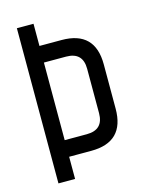

<svg xmlns="http://www.w3.org/2000/svg" viewBox="-106 -751 627 817"><g transform="rotate(-15 207.5 -342.0)"><path d="M122.1 -683.6Q122.1 -659.2 122.1 -585.9Q146.5 -585.9 219.7 -585.9Q366.2 -585.9 366.2 -439.5Q366.2 -374 366.2 -244.1Q366.2 -97.7 219.7 -97.7Q187.5 -97.7 122.1 -97.7Q122.1 -73.2 122.1 0Q103.5 0 48.8 0Q48.8 -25.4 48.8 -62.5Q48.8 -174.8 48.8 -398.4Q48.8 -469.7 48.8 -683.6Q67.4 -683.6 122.1 -683.6ZM122.1 -512.7Q122.1 -426.8 122.1 -170.9Q146.5 -170.9 219.7 -170.9Q293 -170.9 293 -244.1Q293 -309.6 293 -439.5Q293 -512.7 219.7 -512.7Q187.5 -512.7 122.1 -512.7Z"/></g></svg>

Font: ZAANS 2018
Style: Regular
Weight: 400
Designer: Counter Creatives
Version: Version 1.0 - 24-01-18